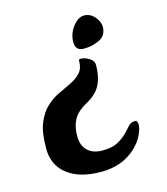

<svg xmlns="http://www.w3.org/2000/svg" viewBox="-110 -576 792 908"><g transform="rotate(-15 286.0 -122.0)"><path d="M489 55Q502 55 502 76Q502 97 487 127.5Q472 158 444 184Q378 246 273.5 246Q169 246 109.5 200Q50 154 50 73Q50 -8 69 -53Q88 -98 117 -124.5Q146 -151 179 -166Q212 -181 241 -195.5Q270 -210 289 -230.5Q308 -251 308 -290Q308 -296 317 -296Q337 -296 358.5 -283Q380 -270 380 -249Q380 -161 335 -118Q316 -100 293.5 -88Q271 -76 252 -60Q207 -22 207 54Q207 100 233 125Q259 150 306 150Q353 150 380.5 135Q408 120 425.5 102.5Q443 85 455.5 70Q468 55 489 55ZM458 -415Q457 -372 422 -355Q387 -338 345.5 -338Q304 -338 304 -380Q304 -422 330.5 -456Q357 -490 386.5 -489.5Q416 -489 437 -464.5Q458 -440 458 -415Z"/></g></svg>

Font: Leckerli One
Style: Regular
Weight: 400
Version: Version 1.001